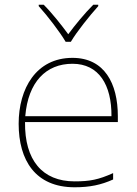

<svg xmlns="http://www.w3.org/2000/svg" viewBox="-20 -876 580 813"><path d="M258 -699H280C304 -740 359 -809 396 -850V-856H375C338 -819 297 -769 269 -731C241 -769 202 -819 165 -856H144V-850C181 -809 234 -740 258 -699ZM287 -631C133 -631 59 -501 59 -352C59 -197 130 -83 296 -83C360 -83 408 -93 459 -116V-143C397 -115 360 -108 296 -108C159 -108 84 -198 86 -359H479V-384C479 -523 422 -631 287 -631ZM287 -606C399 -606 453 -516 452 -384H87C99 -529 175 -606 287 -606Z"/></svg>

Font: Noto Sans Kannada UI Thin
Style: Regular
Weight: 100
Designer: Jelle Bosma - Monotype Design Team
Foundry: Monotype Imaging Inc.
Version: Version 2.005